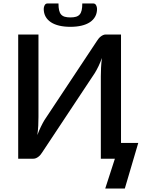

<svg xmlns="http://www.w3.org/2000/svg" viewBox="-20 -920 840 1113"><path d="M520 -900Q531.5 -900 537 -890Q542.5 -880 542.5 -868.5Q542.5 -843.5 531.8 -824Q521 -804.5 501 -791.2Q481 -778 452.2 -771.2Q423.5 -764.5 388 -764.5Q352.5 -764.5 323.8 -771.2Q295 -778 275 -791.2Q255 -804.5 244.2 -824Q233.5 -843.5 233.5 -868.5Q233.5 -880 239 -890Q244.5 -900 256 -900H319Q319 -876.5 322.5 -861Q326 -845.5 334 -836.2Q342 -827 355.2 -823Q368.5 -819 388 -819Q407.5 -819 420.8 -823Q434 -827 442 -836.2Q450 -845.5 453.5 -861Q457 -876.5 457 -900ZM781.5 -91.5 703.5 173H590L646 0H564.5V-478Q564.5 -502 565.8 -528Q567 -554 571 -584Q561.5 -558 550.8 -535.8Q540 -513.5 529.5 -496.5L224.5 -36.5Q220.5 -30 215.2 -23.5Q210 -17 203.2 -11.8Q196.5 -6.5 189 -3.2Q181.5 0 173 0H85.5V-720H203V-242.5Q203 -218.5 201.8 -192.2Q200.5 -166 196.5 -137Q206 -162.5 216.8 -184.8Q227.5 -207 237.5 -223.5L542.5 -683.5Q546.5 -690 551.8 -696.5Q557 -703 563.8 -708.2Q570.5 -713.5 578 -716.8Q585.5 -720 594 -720H681.5V-91.5Z"/></svg>

Font: Lato 2
Style: Regular
Weight: 600
Designer: Lukasz Dziedzic with Adam Twardoch and Botio Nikoltchev
Foundry: tyPoland Lukasz Dziedzic
Version: Version 2.015; 2015-08-06; http://www.latofonts.com/